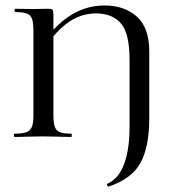

<svg xmlns="http://www.w3.org/2000/svg" viewBox="-20 -500 627 701"><path d="M372 171Q414 152 433.5 98Q453 44 453 -35V-282Q453 -378 421.5 -414.5Q390 -451 331 -451Q282 -451 240 -425.5Q198 -400 151 -338L139 -349Q191 -417 245 -448.5Q299 -480 362 -480Q434 -480 479.5 -439.5Q525 -399 525 -312V-69Q525 36 493 94.5Q461 153 377 181Q374 182 371.5 177Q369 172 372 171ZM33 -12Q63 -12 77 -17.5Q91 -23 96.5 -37Q102 -51 102 -81V-387Q102 -417 97 -431Q92 -445 78.5 -450.5Q65 -456 36 -456Q33 -456 33 -462Q33 -468 36 -468L101 -467L156 -468Q168 -468 171.5 -464.5Q175 -461 175 -449V-83Q175 -53 179.5 -38.5Q184 -24 197.5 -18Q211 -12 240 -12Q242 -12 242 -6Q242 0 240 0Q212 0 196 -1L136 -2L77 -1Q61 0 33 0Q31 0 31 -6Q31 -12 33 -12Z"/></svg>

Font: Cormorant Unicase Medium
Style: Regular
Weight: 500
Designer: Christian Thalmann (Catharsis Fonts)
Foundry: Catharsis Fonts
Version: Version 4.000